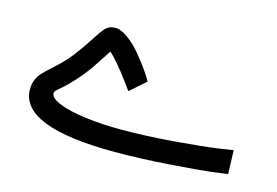

<svg xmlns="http://www.w3.org/2000/svg" viewBox="-65 -554 982 680"><g transform="rotate(15 426.0 -213.5)"><path d="M386.2 -221.2Q380.9 -228.5 365.7 -249Q350.6 -269.5 341.1 -281.7Q331.5 -293.9 316.7 -311Q301.8 -328.1 288.6 -339.8Q277.3 -323.7 264.6 -303.7Q252 -283.7 241.7 -269Q231.4 -254.4 216.3 -235.8Q199.2 -215.3 183.8 -199.5Q168.5 -183.6 159.7 -176Q150.9 -168.5 144.3 -162.8Q137.7 -157.2 135 -153.8Q132.3 -150.4 132.3 -146Q132.3 -127.4 169.7 -112.8Q207 -98.1 266.6 -90.6Q326.2 -83 394.5 -83Q486.8 -83 588.4 -91.3Q689.9 -99.6 745.6 -107.4L800.8 -115.7L803.7 -28.8Q781.2 -25.4 742.2 -20.8Q703.1 -16.1 595.5 -8.3Q487.8 -0.5 395.5 -0.5Q47.9 -0.5 47.9 -138.2Q47.9 -157.2 54.2 -172.6Q60.5 -188 73 -201.2Q85.4 -214.4 98.9 -226.3Q112.3 -238.3 131.6 -256.8Q150.9 -275.4 166 -295.4Q183.6 -318.4 200.4 -343Q217.3 -367.7 225.3 -380.6Q233.4 -393.6 242.9 -405.3Q252.4 -417 262 -421.4Q271.5 -425.8 285.2 -425.8Q305.2 -425.8 331.3 -406.7Q357.4 -387.7 379.9 -360.6Q402.3 -333.5 418.7 -310.3Q435.1 -287.1 443.4 -271.5Z"/></g></svg>

Font: Vazir FD
Style: FD
Weight: 400
Foundry: Based on Dejavu fonts, by Saber Rastikerdar
Version: Version 26.0.0